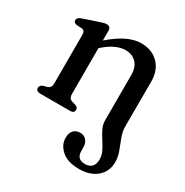

<svg xmlns="http://www.w3.org/2000/svg" viewBox="-165 -612 942 979"><g transform="rotate(30 306.0 -123.0)"><path d="M424.5 -47.5V-312.5Q424.5 -360.5 400.5 -385.2Q376.5 -410 336 -410Q310.5 -410 280.8 -397Q251 -384 217.5 -355L211 -349.5V-81.5Q211 -65 216.5 -57Q222 -49 232.5 -46L253 -40.5Q270 -34 270 -20.5Q270 0 246 0H70Q44.5 0 44.5 -20.5Q44.5 -35 63.5 -42.5L84.5 -47.5Q94.5 -51 100.2 -58.5Q106 -66 106 -81.5V-367.5Q106 -381 101.2 -387Q96.5 -393 87.5 -394.5L55 -396Q37 -400.5 37 -414.5Q37 -429.5 60 -437.5L143 -465.5Q157.5 -470.5 167.8 -473.5Q178 -476.5 187 -476.5Q211 -476.5 211 -451V-394.5Q264 -440 307 -460.2Q350 -480.5 389.5 -480.5Q451.5 -480.5 490.5 -441.5Q529.5 -402.5 529.5 -336L529 -74Q529 -42.5 540.8 -11.8Q552.5 19 564.2 49.8Q576 80.5 576 111.5Q576 166.5 537 200.2Q498 234 433 234Q365.5 234 330 202.8Q294.5 171.5 294.5 129.5Q294.5 101 308.8 85.8Q323 70.5 347 70.5Q370 70.5 383.8 86.5Q397.5 102.5 397.5 128.5V147.5Q397.5 197 445.5 197Q500 196.5 500 138.5Q500 115 488.8 92.2Q477.5 69.5 462.5 46.8Q447.5 24 436 0.8Q424.5 -22.5 424.5 -47.5Z"/></g></svg>

Font: Fraunces 9pt S050
Style: Regular
Weight: 400
Version: Version 1.000; ttfautohint (v1.8.3)